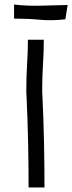

<svg xmlns="http://www.w3.org/2000/svg" viewBox="-20 -825 318 846"><path d="M176 1H106Q106 -91 104 -191.5Q102 -292 97 -398Q96 -407 96 -417Q96 -427 96 -436Q96 -490 99.5 -544.5Q103 -599 103 -650H173Q173 -597 169.5 -542Q166 -487 166 -436Q166 -426 166 -417.5Q166 -409 167 -401Q172 -295 174 -193Q176 -91 176 1ZM278 -803 268 -740Q207 -733 155.5 -738Q104 -743 42 -743V-805Q104 -798 160.5 -800Q217 -802 278 -803Z"/></svg>

Font: Syne
Style: Italic
Weight: 400
Italic angle: -9°
Designer: Lucas Descroix
Foundry: Bonjour Monde
Version: Version 2.000; ttfautohint (v1.8.3)